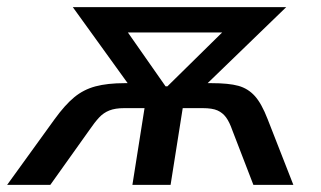

<svg xmlns="http://www.w3.org/2000/svg" viewBox="-49 -518 899 538"><path d="M-29 0 104 -184Q133 -224 159 -245.5Q185 -267 218.5 -276Q252 -285 301 -285H351L326 -261L155 -498H753L508 -261L493 -285H543Q592 -285 619 -277.5Q646 -270 665 -249Q684 -228 701 -184L773 0H661L602 -153Q594 -176 584.5 -189Q575 -202 560.5 -208.5Q546 -215 519 -215H463L429 0H322L356 -215H299Q274 -215 257.5 -208.5Q241 -202 228.5 -188.5Q216 -175 201 -153L92 0ZM415 -276H420L606 -459V-427H280L287 -459Z"/></svg>

Font: Nunito Sans 7pt SemiCondensed SemiBold
Style: Italic
Weight: 600
Width: 4
Italic angle: -9°
Designer: Vernon Adams
Foundry: Vernon Adams
Version: Version 3.101;gftools[0.9.27]